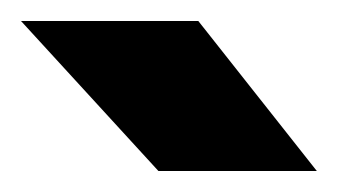

<svg xmlns="http://www.w3.org/2000/svg" viewBox="-20 -721 323 183"><path d="M131 -558 0 -701H169L282 -558Z"/></svg>

Font: Figtree ExtraBold
Style: Regular
Weight: 800
Designer: Erik Kennedy
Foundry: Erik Kennedy
Version: Version 2.002